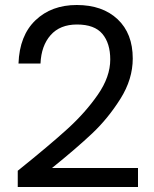

<svg xmlns="http://www.w3.org/2000/svg" viewBox="-20 -756 615 768"><path d="M51 -73Q178 -175 250 -240.5Q322 -306 371.5 -377.5Q421 -449 421 -518Q421 -583 389.5 -620.5Q358 -658 288 -658Q220 -658 182.5 -615.5Q145 -573 142 -502H54Q58 -614 122 -675Q186 -736 287 -736Q390 -736 450.5 -679Q511 -622 511 -522Q511 -439 461.5 -360.5Q412 -282 349 -222.5Q286 -163 188 -84H532V-8H51Z"/></svg>

Font: Fz Poppins
Style: Regular
Weight: 400
Designer: Ninad Kale (Devanagari), Jonny Pinhorn (Latin)
Foundry: Indian Type Foundry
Version: Vit hóa bi Vntype.Com & FontZin.Com